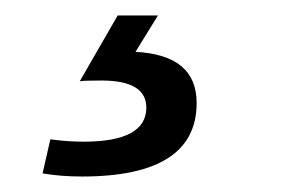

<svg xmlns="http://www.w3.org/2000/svg" viewBox="-20 -20 373 248"><path d="M184 0 155 47Q234 51 234 113Q234 208 86 208Q59 208 35 204L45 160Q68 163 88 163Q169 163 169 119Q169 84 111 84Q87 84 83 85L132 0Z"/></svg>

Font: Libra Sans
Style: Italic
Weight: 400
Italic angle: -12°
Foundry: Context Ltd
Version: Version 1.002